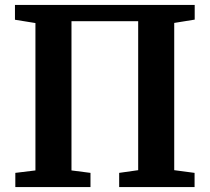

<svg xmlns="http://www.w3.org/2000/svg" viewBox="-20 -763 855 783"><path d="M41 -743H774V-683L690.5 -669.5V-69L773.5 -58V0H466V-58L543.5 -69V-676.5H271.5V-68L349 -58V0H42.5V-58L124.5 -68V-669L41 -682.5Z"/></svg>

Font: Merriweather 24pt
Style: Bold
Weight: 700
Designer: Eben Sorkin
Foundry: Eben Sorkin
Version: Version 2.100